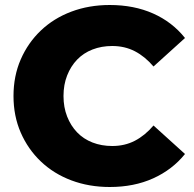

<svg xmlns="http://www.w3.org/2000/svg" viewBox="-20 -734 778 768"><path d="M419 14Q336 14 265.5 -12.5Q195 -39 143.5 -88Q92 -137 63 -203.5Q34 -270 34 -350Q34 -430 63 -496.5Q92 -563 143.5 -612Q195 -661 265.5 -687.5Q336 -714 419 -714Q516 -714 592.5 -680Q669 -646 720 -582L594 -468Q560 -508 519.5 -529Q479 -550 429 -550Q386 -550 350 -536Q314 -522 288.5 -495.5Q263 -469 248.5 -432Q234 -395 234 -350Q234 -305 248.5 -268Q263 -231 288.5 -204.5Q314 -178 350 -164Q386 -150 429 -150Q479 -150 519.5 -171Q560 -192 594 -232L720 -118Q669 -55 592.5 -20.5Q516 14 419 14Z"/></svg>

Font: MOST Montserrat ExtraBold
Style: Regular
Weight: 800
Designer: Julieta Ulanovsky
Foundry: Julieta Ulanovsky
Version: Version 8.000;March 11, 2024;FontCreator 15.0.0.2926 64-bit